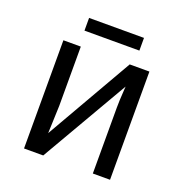

<svg xmlns="http://www.w3.org/2000/svg" viewBox="-121 -773 843 881"><g transform="rotate(20 300.0 -332.5)"><path d="M175.3 -528.3V-239.3L170.4 -104L414.1 -528.3H510.3V0H426.3V-322.3Q426.3 -354 429.7 -402.8L431.2 -426.3L184.1 0H90.3V-528.3ZM434.1 -603H166V-665H434.1Z"/></g></svg>

Font: Cousine
Style: Regular
Weight: 400
Monospace: yes
Designer: Steve Matteson
Foundry: Monotype Imaging Inc.
Version: Version 1.21